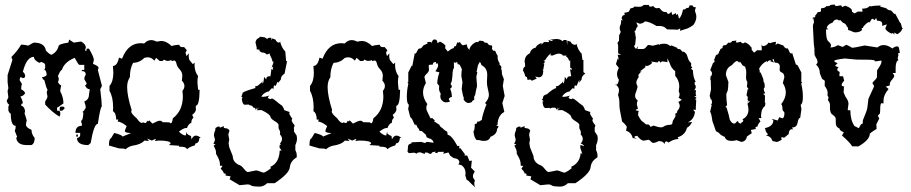

<svg xmlns="http://www.w3.org/2000/svg" viewBox="-20 -623 4039 851"><path d="M371.1 20Q321.3 20 321.3 -11.2Q335.4 -13.7 335.4 -24.9V-34.2H314.5Q314.5 -65.4 342.8 -65.4V-74.2Q339.4 -83 339.4 -87.9Q347.7 -87.9 349.6 -124Q346.2 -124 346.2 -128.4Q351.6 -128.4 360.4 -146.5Q360.4 -154.3 353.5 -173.3Q374.5 -181.2 374.5 -205.1L377.9 -227.5Q363.8 -227.5 356.9 -245.1Q363.8 -246.6 363.8 -254.4L353.5 -272.5Q356 -290.5 360.4 -290.5Q360.4 -308.1 342.8 -308.1V-313H353.5V-335.4H332Q327.6 -335.4 311 -366.7Q264.6 -347.7 254.4 -313Q248 -313 236.8 -285.6L240.2 -276.9V-268.1L236.8 -258.8Q245.6 -245.1 251 -245.1L247.1 -222.7V-218.3Q261.2 -191.4 261.2 -164.6Q237.3 -146.5 232.9 -146.5V-132.8Q247.1 -132.8 247.1 -124V-114.7L243.7 -106Q212.9 -124 180.2 -159.7V-173.3Q190.4 -188 190.4 -195.8L187 -213.9Q190.4 -222.7 190.4 -227.5Q186.5 -227.5 176.3 -268.1Q171.4 -268.1 166 -281.2Q179.2 -281.2 187 -290.5Q185.5 -313 176.3 -313L180.2 -321.8V-335.4Q180.2 -343.3 162.1 -348.6L155.3 -344.2Q130.4 -355.5 130.4 -371.1Q97.7 -371.1 81.1 -303.7Q85.9 -303.7 91.3 -290.5V-285.6Q91.3 -276.9 81.1 -276.9Q74.2 -281.2 70.3 -281.2Q66.9 -272.5 66.9 -268.1L77.6 -250Q73.7 -244.1 73.7 -227.5Q89.8 -218.8 91.3 -209.5Q82 -195.8 70.3 -195.8Q81.1 -176.3 81.1 -164.6Q73.7 -164.6 73.7 -155.3Q91.3 -148.9 91.3 -124H87.9Q98.6 -91.8 98.6 -87.9Q95.2 -80.1 95.2 -69.8Q95.2 -58.1 119.6 -47.4Q119.6 -28.3 133.8 -11.2Q133.8 12.7 119.6 20H98.6Q60.1 20 52.7 -6.8V-11.2Q52.7 -16.1 56.2 -16.1L45.4 -43Q49.3 -50.8 49.3 -61V-65.4Q27.8 -65.4 27.8 -119.6Q22.9 -119.6 17.1 -132.8V-150.9L21 -159.7Q15.6 -159.7 10.3 -173.3V-177.7L17.1 -191.4Q13.7 -214.8 13.7 -218.3Q13.7 -223.1 17.1 -231.9L13.7 -258.8V-290.5L35.2 -357.9L31.2 -366.7V-371.1Q58.1 -397.9 73.7 -425.3Q86.4 -425.3 105.5 -420.9Q127 -434.1 130.4 -434.1Q178.2 -434.1 183.6 -398.4Q201.2 -380.4 208.5 -380.4Q233.9 -392.6 240.2 -420.9Q246.1 -428.7 282.7 -434.1Q286.1 -442.9 286.1 -447.8L307.1 -434.1L339.4 -439Q360.4 -427.7 360.4 -411.6Q356.9 -402.8 356.9 -398.4H363.8V-407.2H374.5Q396 -370.1 396 -357.9L392.1 -339.8Q417 -330.6 417 -321.8L413.6 -313L431.2 -245.1V-240.7L424.3 -227.5Q431.2 -170.9 431.2 -150.9Q425.3 -150.9 413.6 -74.2Q396.5 -74.2 381.8 11.2ZM325.2 -17.6H317.9V-26.4H325.2ZM255.4 -132.3H244.6V-141.6Q244.6 -150.4 252 -150.4H258.8Q266.1 -150.4 266.1 -141.6Z M536.1 39.1Q534.7 35.6 523.9 35.4Q513.2 35.2 507.3 34.7L462.9 22Q462.9 -7.8 471.7 -9.8L486.3 -33.7Q521.5 -24.9 522.9 -17.6L561 -33.2Q533.7 -34.2 533.7 -41.5Q533.7 -48.3 541.5 -64Q519 -82.5 501.5 -84.5L504.4 -93.3L495.1 -92.8Q495.1 -121.1 480.5 -130.4L481.4 -146.5Q481.4 -191.9 465.3 -220.7V-242.2Q482.4 -261.7 482.4 -300.8L480.5 -330.6Q500 -331.1 507.3 -367.7L521 -362.8Q546.9 -431.6 604.5 -431.6L619.1 -430.2Q633.3 -445.3 649.9 -445.3Q661.1 -445.3 674.3 -438.5L693.8 -441.4Q717.8 -441.4 740.7 -418.9Q754.4 -423.8 774.9 -424.8Q775.4 -414.1 789.1 -414.1L795.9 -414.6L808.1 -400.4L802.2 -389.6L806.6 -374.5L817.4 -386.7L816.4 -375Q816.4 -365.7 819.3 -357.4L834.5 -338.9L842.8 -345.2L842.3 -335Q842.3 -306.2 857.9 -285.6Q855 -273.4 855 -258.8L857.9 -225.6L864.7 -224.6Q863.8 -156.2 849.1 -154.8L847.2 -149.4L848.6 -140.6Q848.6 -125.5 832 -114.3L837.4 -100.6Q828.1 -94.7 828.1 -79.1Q814.5 -73.2 808.6 -55.2L804.7 -55.7Q793.9 -55.7 772.9 -39.6Q790 -22.5 803.2 -22.5L807.1 -40L808.1 -30.8Q817.9 -22.5 826.7 -20L828.6 -5.4Q836.4 -22 848.6 -22Q857.9 -22 869.6 -12.2L863.8 -10.7Q861.8 12.2 846.7 12.2L843.8 21Q812 31.2 810.1 38.6L802.2 30.8Q792.5 26.9 772.9 26.9L773.4 22.9L728.5 20L736.3 13.2Q736.3 0 684.1 0L666 2L671.9 -7.3Q667 -7.3 652.8 0L632.3 -8.8L640.1 2L620.1 0Q604.5 17.6 566.4 22.9Q548.8 26.9 536.1 39.1ZM655.8 -75.2Q679.2 -87.9 688 -87.9Q696.8 -87.9 700.7 -81.5L731 -80.6Q733.9 -76.7 736.8 -76.7Q743.2 -76.7 746.1 -98.6Q790.5 -132.3 790.5 -196.8L788.6 -220.2Q797.4 -231 797.4 -241.7Q797.4 -253.9 786.1 -265.6L788.1 -286.6Q788.1 -302.7 777.3 -314.5Q764.6 -327.6 762 -341.3Q759.3 -355 751 -355L742.2 -352.1L738.3 -356.9Q732.4 -353 724.1 -353Q715.3 -353 706.5 -358.9L701.7 -353L688 -352.5L671.9 -366.7L664.1 -354Q651.4 -369.1 633.8 -369.1L620.1 -366.7Q599.6 -345.7 569.8 -344.2Q555.7 -318.8 555.7 -280.8Q543.5 -263.2 543.5 -236.8Q543.5 -198.2 563.5 -135.3L561.5 -128.9Q561.5 -119.1 585.9 -98.6Q599.6 -78.1 608.9 -78.1L614.7 -80.6L623 -77.6Q629.9 -77.6 631.8 -87.9L636.2 -85Q639.2 -85 641.1 -89.8Z M1130.4 204.1Q1098.1 203.6 1092.5 199Q1086.9 194.3 1077.6 194.3L1042 197.8L998 171.9L1002 158.7L979 154.8L981 148.9L977.5 145.5L972.7 146.5Q969.7 135.3 958 125L966.3 112.3L955.1 111.3Q955.1 97.2 952.1 88.4Q948.2 76.2 939.9 63Q937 58.6 937 54.7L937.5 51.3Q937.5 42 926.8 22.9L935.5 16.1L925.8 14.6Q932.6 3.4 932.6 -5.4L928.2 -22.5Q929.2 -36.6 931.9 -40.3Q934.6 -43.9 935.1 -55.7L945.8 -62H953.6L954.1 -57.1L972.7 -64L971.7 -56.2Q978.5 -55.2 985.8 -53.5Q993.2 -51.8 997.1 -43.5Q992.2 -31.2 992.2 -25.4L996.1 -3.9L993.2 11.2L996.1 29.8L1011.7 68.8Q1011.7 94.2 1037.6 107.4Q1049.3 109.9 1060.8 124.8Q1072.3 139.6 1079.1 139.6L1115.2 132.3Q1120.6 132.3 1132.6 137.2Q1144.5 142.1 1148.4 142.1Q1153.3 142.1 1167.2 132.8Q1181.2 123.5 1181.2 121.1L1177.7 116.7Q1217.3 100.1 1219.7 44.9L1228 43.9L1218.8 31.2L1219.7 19L1225.6 17.6L1220.7 13.2Q1230 3.4 1230 -7.3Q1230 -17.6 1220.7 -27.3L1221.7 -35.2Q1221.7 -43 1218 -47.4Q1214.4 -51.8 1214.4 -60.5L1214.8 -69.3Q1214.8 -75.7 1197.5 -86.2Q1180.2 -96.7 1179.2 -104Q1177.2 -117.2 1138.7 -135.3L1117.7 -134.3L1129.9 -147.5L1117.2 -137.7L1117.7 -147.9L1113.3 -134.8Q1113.3 -146 1103 -146Q1098.6 -156.2 1086.9 -156.2L1082 -159.7L1064 -158.7Q1052.7 -162.1 1051.8 -188.5L1056.6 -188L1047.9 -198.2H1051.8L1055.7 -211.9Q1062.5 -218.8 1112.3 -232.9L1110.4 -240.2Q1121.1 -240.7 1128.4 -248Q1135.7 -255.4 1138.2 -255.4L1142.6 -263.2L1143.6 -252.9Q1148.4 -252.9 1150.4 -282.2L1159.7 -271Q1160.2 -285.2 1174.3 -285.2L1178.7 -284.7L1183.1 -318.4L1188 -312.5L1191.4 -327.6L1184.1 -322.8L1193.8 -352.1L1189.5 -347.2Q1184.6 -364.7 1175.3 -381.8L1177.7 -386.2L1162.1 -381.3Q1155.3 -390.1 1143.1 -390.1Q1137.7 -390.1 1129.4 -397.9L1130.9 -402.3L1116.7 -404.8L1118.2 -409.7L1112.3 -435.5Q1115.7 -452.1 1128.9 -455.1L1131.3 -460Q1156.7 -460 1163.6 -450.2L1170.9 -455.6H1182.6V-443.4L1186 -452.6L1200.7 -447.8Q1206.5 -434.1 1217.3 -434.1L1221.7 -438.5Q1227.5 -412.1 1244.6 -394.5L1248 -352.5L1252.4 -352.1L1241.2 -296.4Q1224.6 -287.1 1224.6 -270L1213.4 -256.3L1210 -260.7L1202.1 -242.2L1197.3 -244.6Q1192.9 -244.6 1192.9 -235.4L1193.4 -230L1184.6 -231.9L1171.4 -217.8Q1151.4 -214.8 1138.2 -195.3Q1142.1 -193.8 1146.5 -193.8Q1154.8 -193.8 1173.8 -199.2L1167 -191.9Q1167.5 -185.1 1180.2 -183.6L1185.1 -187Q1193.4 -184.1 1206.1 -173.1Q1218.8 -162.1 1223.6 -159.2Q1233.4 -155.3 1240.2 -134.8L1265.1 -126L1261.7 -123.5Q1261.7 -117.2 1267.3 -108.9Q1272.9 -100.6 1275.9 -96.2L1272.5 -91.8Q1272.5 -82.5 1286.1 -67.4L1282.7 -57.1L1283.2 -39.6L1294.9 -22L1296.4 -9.8Q1296.4 4.9 1289.1 20V43Q1295.4 53.7 1295.4 67.4L1294.9 74.7Q1267.6 90.3 1264.6 118.4Q1261.7 146.5 1197.3 189H1164.1Q1148.4 204.1 1130.4 204.1Z M1424.8 39.1Q1423.3 35.6 1412.6 35.4Q1401.9 35.2 1396 34.7L1351.6 22Q1351.6 -7.8 1360.4 -9.8L1375 -33.7Q1410.2 -24.9 1411.6 -17.6L1449.7 -33.2Q1422.4 -34.2 1422.4 -41.5Q1422.4 -48.3 1430.2 -64Q1407.7 -82.5 1390.1 -84.5L1393.1 -93.3L1383.8 -92.8Q1383.8 -121.1 1369.1 -130.4L1370.1 -146.5Q1370.1 -191.9 1354 -220.7V-242.2Q1371.1 -261.7 1371.1 -300.8L1369.1 -330.6Q1388.7 -331.1 1396 -367.7L1409.7 -362.8Q1435.5 -431.6 1493.2 -431.6L1507.8 -430.2Q1522 -445.3 1538.6 -445.3Q1549.8 -445.3 1563 -438.5L1582.5 -441.4Q1606.4 -441.4 1629.4 -418.9Q1643.1 -423.8 1663.6 -424.8Q1664.1 -414.1 1677.7 -414.1L1684.6 -414.6L1696.8 -400.4L1690.9 -389.6L1695.3 -374.5L1706.1 -386.7L1705.1 -375Q1705.1 -365.7 1708 -357.4L1723.1 -338.9L1731.4 -345.2L1731 -335Q1731 -306.2 1746.6 -285.6Q1743.7 -273.4 1743.7 -258.8L1746.6 -225.6L1753.4 -224.6Q1752.4 -156.2 1737.8 -154.8L1735.8 -149.4L1737.3 -140.6Q1737.3 -125.5 1720.7 -114.3L1726.1 -100.6Q1716.8 -94.7 1716.8 -79.1Q1703.1 -73.2 1697.3 -55.2L1693.4 -55.7Q1682.6 -55.7 1661.6 -39.6Q1678.7 -22.5 1691.9 -22.5L1695.8 -40L1696.8 -30.8Q1706.5 -22.5 1715.3 -20L1717.3 -5.4Q1725.1 -22 1737.3 -22Q1746.6 -22 1758.3 -12.2L1752.4 -10.7Q1750.5 12.2 1735.4 12.2L1732.4 21Q1700.7 31.2 1698.7 38.6L1690.9 30.8Q1681.2 26.9 1661.6 26.9L1662.1 22.9L1617.2 20L1625 13.2Q1625 0 1572.8 0L1554.7 2L1560.5 -7.3Q1555.7 -7.3 1541.5 0L1521 -8.8L1528.8 2L1508.8 0Q1493.2 17.6 1455.1 22.9Q1437.5 26.9 1424.8 39.1ZM1544.4 -75.2Q1567.9 -87.9 1576.7 -87.9Q1585.4 -87.9 1589.4 -81.5L1619.6 -80.6Q1622.6 -76.7 1625.5 -76.7Q1631.8 -76.7 1634.8 -98.6Q1679.2 -132.3 1679.2 -196.8L1677.2 -220.2Q1686 -231 1686 -241.7Q1686 -253.9 1674.8 -265.6L1676.8 -286.6Q1676.8 -302.7 1666 -314.5Q1653.3 -327.6 1650.6 -341.3Q1647.9 -355 1639.6 -355L1630.9 -352.1L1627 -356.9Q1621.1 -353 1612.8 -353Q1604 -353 1595.2 -358.9L1590.3 -353L1576.7 -352.5L1560.5 -366.7L1552.7 -354Q1540 -369.1 1522.5 -369.1L1508.8 -366.7Q1488.3 -345.7 1458.5 -344.2Q1444.3 -318.8 1444.3 -280.8Q1432.1 -263.2 1432.1 -236.8Q1432.1 -198.2 1452.1 -135.3L1450.2 -128.9Q1450.2 -119.1 1474.6 -98.6Q1488.3 -78.1 1497.6 -78.1L1503.4 -80.6L1511.7 -77.6Q1518.6 -77.6 1520.5 -87.9L1524.9 -85Q1527.8 -85 1529.8 -89.8Z M2086.9 207.5Q2068.4 191.9 2055.2 177.7Q2052.2 174.8 2048.8 174.8L2042.5 155.3Q2043.5 149.9 2043.5 145Q2043.5 124 2028.8 111.8Q2024.4 107.4 2011.7 106L2016.1 97.7Q2016.1 80.1 1990.7 77.6L1975.1 66.9L1967.8 52.7L1944.3 58.6L1947.8 49.8L1920.9 50.3L1918.5 55.7L1907.2 53.7L1911.6 49.3Q1895.5 50.3 1893.6 54.7Q1891.6 59.1 1888.7 59.1Q1882.3 59.1 1876 54.2L1865.2 52.2L1862.3 59.1L1842.8 52.2Q1828.6 52.2 1827.1 58.1L1816.4 53.7L1792 55.7L1786.1 48.8Q1788.1 38.6 1788.1 28.3Q1788.1 14.6 1804.2 12.7L1803.7 7.8L1846.7 5.9L1864.7 11.2Q1867.7 5.9 1875 5.9L1902.3 9.8Q1898.4 -6.3 1881.3 -9.8L1871.1 -14.6L1867.2 -26.4L1848.6 -42.5H1840.3Q1835.9 -54.2 1831.5 -56.6L1823.2 -73.2L1820.3 -66.4L1813 -80.6Q1806.2 -99.1 1798.3 -104L1789.1 -140.1L1792.5 -158.7Q1783.2 -163.1 1783.2 -193.4Q1783.2 -223.6 1790 -252L1786.1 -256.8L1789.6 -259.8V-301.8L1805.2 -333L1807.1 -329.1L1818.4 -387.2L1821.3 -385.3Q1823.2 -385.3 1825.2 -389.2Q1834 -408.2 1838.4 -408.2L1841.3 -407.7Q1847.7 -407.7 1856 -421.4L1875 -430.2L1873.5 -436.5L1881.8 -437.5Q1886.2 -437.5 1891.1 -436.5V-431.2Q1891.1 -431.6 1891.6 -431.6Q1893.1 -434.6 1894.5 -438.2Q1896 -441.9 1898.7 -445.1Q1901.4 -448.2 1906.7 -448.2Q1918.5 -448.2 1918.9 -431.6L1930.2 -438.5Q1943.4 -433.1 1954.1 -421.4L1953.1 -409.2L1964.8 -394.5Q1980.5 -407.7 1990.7 -409.7L1993.7 -417.5L2000.5 -418.5L2005.9 -433.1L2009.8 -436L2010.7 -433.1L2018.1 -436.5Q2027.3 -422.4 2032.2 -422.4L2048.8 -426.3Q2050.8 -407.7 2062 -402.3L2061.5 -408.7Q2070.3 -427.7 2090.8 -437L2097.7 -436L2106 -442.9L2123 -440.9Q2123 -433.1 2139.6 -433.1Q2146 -421.9 2154.3 -421.9L2157.7 -422.4Q2161.6 -420.4 2161.6 -414.1L2160.6 -406.7Q2164.6 -397.9 2168.5 -397.9L2171.4 -398.4Q2175.8 -398.4 2177.5 -391.8Q2179.2 -385.3 2186 -375.5L2185.5 -370.1Q2185.5 -354 2195.3 -342.3L2192.4 -339.4Q2202.6 -329.1 2202.6 -323.2L2200.7 -319.3Q2205.1 -311.5 2205.1 -293.5L2213.4 -272L2208.5 -242.2L2216.8 -197.8L2206.5 -166.5L2215.3 -127Q2186 -111.3 2185.1 -68.8L2178.2 -65.4L2189.5 -64.5L2187.5 -56.6L2183.1 -51.8Q2183.1 -27.8 2153.8 -16.6Q2147.9 1.5 2126 1.5Q2111.8 1.5 2104.5 -2L2092.3 -2.4Q2080.6 -14.2 2078.6 -41.5L2082 -45.9Q2084.5 -58.1 2084.5 -74.7L2090.8 -73.2L2097.2 -85.4L2102.1 -83.5L2115.7 -91.8Q2116.7 -109.4 2133.3 -153.3L2136.2 -157.7Q2136.2 -161.1 2129.9 -166.5Q2147 -184.6 2147 -203.1Q2147 -209 2142.6 -227.5Q2138.2 -244.1 2138.2 -259.8L2139.6 -290.5Q2139.6 -321.8 2114.3 -334Q2110.8 -344.7 2106.9 -349.1L2098.6 -334L2092.3 -304.7L2095.7 -302.2L2091.3 -283.7L2093.3 -254.4L2094.2 -253.4L2093.8 -250.5L2094.2 -239.7Q2090.8 -230 2085.9 -201.7Q2081.5 -197.3 2081.5 -190.4L2082 -183.6Q2082 -179.2 2080.1 -179.2Q2075.2 -179.2 2071.3 -170.9Q2063 -166.5 2056.6 -166.5Q2049.3 -166.5 2042 -173.1Q2034.7 -179.7 2034.7 -184.6L2036.1 -188.5Q2035.2 -190.4 2034.7 -192.9Q2032.7 -192.9 2026.4 -228L2029.8 -258.8L2024.9 -285.2Q2024.9 -305.7 2027.3 -315.9Q2017.6 -338.9 2012.7 -338.9L2009.8 -336.4Q2007.8 -344.2 2004.9 -349.6Q2002.9 -344.7 1999 -344.7L1991.7 -347.2L1992.2 -322.8Q1985.4 -313 1985.4 -287.6L1982.4 -263.2L1977.1 -250.5L1982.9 -242.2Q1981.4 -230.5 1974.6 -230.5Q1982.4 -215.3 1982.9 -192.9Q1974.6 -192.9 1968.8 -184.1L1974.6 -172.9Q1965.3 -169.4 1957.5 -169.4Q1946.3 -169.4 1939.5 -177.2Q1931.6 -184.6 1931.6 -195.8Q1931.6 -201.2 1933.6 -208Q1925.8 -218.8 1925.8 -231.4L1926.8 -242.2L1918 -253.4Q1918.5 -276.9 1927.7 -302.2L1909.7 -307.1Q1921.9 -324.2 1921.9 -333.5Q1921.9 -340.8 1917.5 -343.3L1912.1 -339.4V-348.6Q1898.9 -347.2 1898.9 -339.4V-336.9L1880.9 -335.4Q1880.4 -331.5 1880.4 -327.1L1881.3 -314Q1881.3 -305.2 1871.3 -296.1Q1861.3 -287.1 1861.3 -280.8L1867.7 -254.9Q1855 -234.4 1855 -213.4Q1855 -187.5 1874.5 -161.1Q1869.6 -157.2 1869.6 -142.1Q1869.6 -135.7 1878.2 -119.1Q1886.7 -102.5 1888.2 -98.6L1896 -99.6L1907.7 -88.9L1903.8 -85.4L1927.7 -69.8Q1929.2 -62 1940.9 -55.2Q1953.1 -42.5 1961.9 -40L1964.4 -25.4Q1981.9 -23.9 2007.8 24.9L2016.1 22.9L2015.1 35.6L2020 33.2L2041 61L2038.1 65.9L2050.8 66.4L2061 90.8L2071.3 88.4L2067.9 120.1L2084.5 137.7Q2076.2 148.4 2076.2 157.7Q2076.2 167 2085 175.8Q2082 184.1 2082 190.9Q2082 200.2 2086.9 207.5Z M2463.4 204.1Q2431.2 203.6 2425.5 199Q2419.9 194.3 2410.6 194.3L2375 197.8L2331.1 171.9L2335 158.7L2312 154.8L2314 148.9L2310.5 145.5L2305.7 146.5Q2302.7 135.3 2291 125L2299.3 112.3L2288.1 111.3Q2288.1 97.2 2285.2 88.4Q2281.2 76.2 2272.9 63Q2270 58.6 2270 54.7L2270.5 51.3Q2270.5 42 2259.8 22.9L2268.6 16.1L2258.8 14.6Q2265.6 3.4 2265.6 -5.4L2261.2 -22.5Q2262.2 -36.6 2264.9 -40.3Q2267.6 -43.9 2268.1 -55.7L2278.8 -62H2286.6L2287.1 -57.1L2305.7 -64L2304.7 -56.2Q2311.5 -55.2 2318.8 -53.5Q2326.2 -51.8 2330.1 -43.5Q2325.2 -31.2 2325.2 -25.4L2329.1 -3.9L2326.2 11.2L2329.1 29.8L2344.7 68.8Q2344.7 94.2 2370.6 107.4Q2382.3 109.9 2393.8 124.8Q2405.3 139.6 2412.1 139.6L2448.2 132.3Q2453.6 132.3 2465.6 137.2Q2477.5 142.1 2481.4 142.1Q2486.3 142.1 2500.2 132.8Q2514.2 123.5 2514.2 121.1L2510.7 116.7Q2550.3 100.1 2553.7 55.2L2561 59.6L2551.8 31.2L2552.7 19L2568.8 25.4Q2564.5 15.6 2553.7 13.2Q2563 3.4 2563 -7.3Q2563 -17.6 2553.7 -27.3L2554.7 -35.2Q2554.7 -43 2551 -47.4Q2547.4 -51.8 2547.4 -60.5L2547.9 -69.3Q2547.9 -75.7 2530.5 -86.2Q2513.2 -96.7 2512.2 -104Q2510.3 -117.2 2471.7 -135.3L2450.7 -134.3L2462.9 -147.5L2450.2 -137.7L2450.7 -147.9L2446.3 -134.8Q2446.3 -146 2436 -146Q2420.9 -146 2419.9 -141.6L2415 -145L2397 -144Q2385.7 -147.5 2384.8 -173.8L2389.6 -173.3L2380.9 -183.6H2384.8L2388.7 -197.3Q2395 -203.6 2404.8 -205.6Q2428.2 -228 2445.3 -232.9L2443.4 -240.2Q2454.1 -240.7 2461.4 -248Q2468.8 -255.4 2471.2 -255.4L2475.6 -263.2L2476.6 -252.9Q2481.4 -252.9 2483.4 -282.2L2492.7 -271Q2493.2 -285.2 2507.3 -285.2L2511.7 -284.7L2506.3 -318.4L2511.2 -312.5L2514.6 -315.9Q2514.6 -321.3 2507.3 -322.8V-356.9L2502.9 -352.1Q2498 -369.6 2488.8 -372.1L2491.2 -376.5H2475.6Q2468.8 -385.3 2456.5 -385.3Q2448.2 -385.3 2427.7 -376.5L2418.5 -378.4L2422.9 -385.7Q2415 -385.7 2395 -355L2389.2 -356L2395.5 -348.6L2387.2 -337.9L2392.6 -340.8L2387.7 -313L2383.8 -315.9L2388.2 -308.1Q2386.7 -280.3 2368.2 -280.3L2351.6 -283.7L2359.4 -274.9L2337.4 -265.1Q2333.5 -270.5 2327.6 -270.5L2318.4 -268.6L2315.4 -281.2L2307.6 -285.2Q2305.7 -298.8 2297.9 -310.5Q2299.3 -325.2 2307.6 -328.1Q2307.1 -346.7 2305.2 -348.6Q2305.2 -375.5 2328.1 -386.7Q2334 -407.7 2354.5 -412.1Q2358.4 -425.3 2382.3 -433.1L2376 -424.3L2390.6 -434.1L2387.7 -436.5H2414.1L2410.6 -446.8Q2420.4 -441.4 2426.8 -441.4L2430.7 -444.8L2417.5 -447.3L2444.8 -450.2Q2465.3 -450.2 2472.2 -440.4L2479.5 -445.8H2491.2L2494.1 -422.4L2494.6 -442.9L2509.3 -438Q2515.1 -424.3 2530.8 -424.3L2535.2 -428.7Q2541 -402.3 2558.1 -384.8L2561.5 -357.4L2565.9 -356.9V-303.7L2574.2 -296.4Q2557.6 -287.1 2557.6 -270L2546.4 -256.3L2548.8 -271L2535.2 -242.2L2530.3 -244.6Q2525.9 -244.6 2525.9 -235.4L2526.4 -230L2517.6 -231.9L2504.4 -217.8Q2484.4 -214.8 2471.2 -195.3Q2475.1 -193.8 2479.5 -193.8Q2487.8 -193.8 2506.8 -199.2L2500 -191.9Q2500.5 -185.1 2513.2 -183.6L2518.1 -187Q2526.4 -184.1 2539.1 -173.1Q2551.8 -162.1 2556.6 -159.2Q2566.4 -155.3 2573.2 -134.8L2598.1 -126L2594.7 -123.5Q2594.7 -117.2 2600.3 -108.9Q2606 -100.6 2608.9 -96.2L2605.5 -91.8Q2605.5 -82.5 2619.1 -67.4L2615.7 -57.1L2616.2 -39.6L2627.9 -22L2629.4 -9.8Q2629.4 4.9 2622.1 20V43Q2628.4 53.7 2628.4 67.4L2627.9 74.7Q2600.6 90.3 2597.7 118.4Q2594.7 146.5 2530.3 189H2497.1Q2481.4 204.1 2463.4 204.1Z M2910.6 -58.6Q2916 -58.6 2919.9 -61Q2932.1 -69.8 2949.2 -69.8Q2960.9 -69.8 2960.9 -81.1Q2961.4 -88.4 2967.8 -96.7Q2974.1 -105 2974.1 -110.4L2972.7 -119.6Q2981.9 -119.6 2981.9 -131.3Q2992.7 -142.6 2992.7 -153.8Q2992.7 -162.1 2986.3 -170.9L3002 -180.2L2987.8 -189.9Q2992.2 -196.8 2992.2 -205.1Q2992.2 -211.4 2988.3 -217.8L2990.7 -239.7Q2990.7 -266.1 2972.7 -287.1V-307.6Q2954.1 -320.8 2948.2 -343.8L2938 -364.3L2938.5 -347.7L2915 -351.1L2906.2 -345.2L2904.3 -351.1H2897L2895 -346.2L2865.2 -350.1L2871.1 -344.2Q2856.4 -330.6 2846.2 -330.6L2839.8 -332L2840.8 -325.2L2814.5 -305.2L2824.2 -307.6Q2809.1 -293.5 2809.1 -286.6L2811.5 -282.2Q2800.3 -266.6 2800.3 -256.8Q2800.3 -251.5 2803 -246.8Q2805.7 -242.2 2805.7 -237.8Q2805.7 -234.9 2799.3 -215.8Q2794.9 -207 2794.9 -198.7Q2794.9 -186 2806.6 -177.7Q2802.7 -168.9 2802.7 -160.2L2807.6 -140.6Q2797.9 -137.7 2797.9 -135.3Q2797.9 -132.8 2811.5 -131.3Q2808.1 -125.5 2808.1 -112.8Q2822.3 -84 2831.5 -82Q2842.8 -70.3 2849.1 -70.3L2852.1 -73.7Q2853 -70.8 2857.2 -68.4Q2861.3 -65.9 2861.8 -63.5Q2862.3 -61 2864.3 -61L2876.5 -66.4Q2897.5 -58.6 2910.6 -58.6ZM2924.8 15.6Q2920.4 2.4 2899.9 2.4Q2884.8 10.3 2875 10.3Q2870.6 10.3 2864.3 3.4Q2857.9 -3.4 2853.5 -3.4L2833 0.5Q2821.3 0.5 2804.2 -21Q2792 -20.5 2791.5 -14.2L2803.2 -8.3L2784.2 -11.2Q2778.8 -35.6 2754.9 -43.9L2758.3 -61.5L2749 -73.7L2737.3 -84.5L2727.5 -135.3Q2725.1 -145.5 2725.1 -170.9Q2725.1 -186 2719.2 -202.1Q2723.6 -213.9 2723.6 -224.1Q2723.6 -238.8 2705.1 -251L2713.9 -247.6Q2719.7 -251 2723.1 -269Q2714.8 -281.7 2714.8 -294.9Q2714.8 -307.6 2723.1 -321.8L2710 -338.9L2717.8 -363.8L2722.7 -357.9L2717.8 -379.9L2733.4 -381.3L2719.7 -386.7V-421.9L2716.8 -433.1L2723.6 -442.4L2724.1 -466.3L2731.4 -481.4Q2726.6 -489.7 2726.6 -498.5Q2726.6 -506.8 2731.9 -516.6L2733.4 -534.7L2740.7 -531.7L2735.4 -540Q2735.4 -556.2 2749 -556.6L2747.1 -566.4Q2760.3 -567.9 2767.1 -571.3L2774.9 -586.4Q2787.1 -586.4 2791.5 -593.8Q2802.7 -592.8 2813 -592.8Q2826.2 -592.8 2833 -601.1H2855.5Q2857.4 -593.3 2863.8 -593.3Q2869.1 -593.3 2874.5 -596.7Q2883.3 -586.4 2890.6 -586.4L2899.4 -587.9Q2902.8 -587.9 2905.3 -585Q2911.6 -576.2 2917 -572.8Q2922.4 -569.3 2934.6 -569.3Q2937.5 -561.5 2941.9 -561.5Q2947.8 -561.5 2956.1 -571.3L2959.5 -556.6L2975.6 -564.9Q2976.1 -556.6 2978 -556.6L2983.9 -561.5L2989.7 -540Q3002 -552.2 3007.3 -581.1L3010.3 -580.6Q3017.1 -580.6 3023.9 -588.4L3027.3 -587.4Q3034.2 -587.4 3036.6 -599.6L3050.3 -598.6Q3050.3 -590.8 3064.9 -590.3Q3060.5 -582 3060.5 -577.1Q3060.5 -571.8 3063.5 -564.5Q3066.4 -557.1 3066.4 -549.3Q3066.4 -530.8 3053.7 -512.7Q3030.8 -496.1 3016.6 -493.7L2994.1 -486.3Q2995.1 -491.2 2995.1 -497.1L2982.9 -491.2Q2966.8 -492.7 2936.5 -492.7Q2924.3 -507.8 2904.3 -507.8H2889.6Q2859.4 -526.9 2838.4 -528.3Q2832 -520 2816.4 -517.6L2800.3 -523.9L2807.1 -506.8Q2799.8 -500 2797.9 -489.7L2788.6 -478L2794.9 -481.9Q2794.9 -470.7 2798.3 -456.5Q2798.3 -448.7 2797.1 -442.4Q2795.9 -436 2794.9 -423.3Q2791 -422.9 2790.5 -418.9Q2792.5 -412.1 2798.8 -405.8L2807.6 -418L2805.2 -405.8H2832Q2840.3 -408.7 2845.5 -416.3Q2850.6 -423.8 2854.5 -423.8L2874 -420.4L2899.9 -427.2L2900.9 -423.3Q2904.8 -429.2 2923.8 -429.2Q2936 -429.2 2942.6 -424.3Q2949.2 -419.4 2953.1 -419.4L2956.1 -421.9L2984.4 -409.7L2980.5 -407.7Q2982.9 -405.8 2984.4 -405.8Q2985.4 -405.8 2985.8 -406.2Q2999.5 -406.2 3004.4 -391.6L3005.4 -395.5Q3022.9 -390.6 3027.3 -371.1Q3031.2 -356 3037.6 -349.6Q3043.9 -343.3 3043.9 -340.3L3043 -333.5Q3043 -328.1 3048.3 -323.7L3042.5 -318.4L3051.3 -311Q3051.8 -281.2 3063.5 -260.3Q3058.6 -260.3 3058.6 -254.4L3060.5 -244.1L3063.5 -246.1V-233.9L3057.6 -222.7L3064.9 -223.6L3063.5 -210.4Q3063.5 -200.2 3066.9 -196.8H3056.6Q3066.9 -190.9 3066.9 -188L3061 -184.1Q3061 -182.1 3065.9 -180.2L3063.5 -135.3L3052.7 -137.7Q3052.7 -134.8 3060.5 -127Q3058.1 -111.3 3053 -102.8Q3047.9 -94.2 3042.5 -89.6Q3037.1 -85 3033.2 -83.3Q3029.3 -81.5 3029.3 -80.6L3047.4 -82.5Q3039.6 -64.5 3024.9 -56.6Q3016.6 -23.9 2983.4 -14.6L2987.8 -7.3Q2961.4 -4.9 2943.8 8.8L2934.1 3.4Q2927.7 3.4 2924.8 15.6Z M3265.1 -75.2 3265.6 -80.1Q3273.9 -81.1 3274.4 -88.9Q3274.4 -91.8 3270.5 -94.2Q3297.4 -107.4 3297.4 -137.2Q3297.4 -148.9 3293 -163.6L3302.7 -172.9L3299.8 -177.2L3292.5 -168L3296.4 -177.7Q3293.5 -177.7 3293.5 -182.1L3294.4 -189Q3294.4 -195.8 3288.6 -200.2L3293.9 -228L3298.8 -226.6L3290.5 -238.3L3292.5 -257.8Q3292 -263.2 3290 -263.2Q3286.6 -272.9 3286.6 -277.8L3287.6 -300.8Q3287.1 -316.9 3285.6 -317.4Q3284.2 -317.9 3283.2 -326.2Q3278.8 -331.1 3272 -332.5L3259.8 -350.1L3256.3 -345.2Q3251 -352.5 3246.6 -352.5Q3239.3 -352.5 3223.6 -334Q3197.3 -321.8 3197.3 -290.5L3208.5 -259.8Q3208 -225.1 3203.6 -217Q3199.2 -209 3199.2 -203.1Q3199.2 -184.6 3202.6 -156.7Q3195.8 -151.4 3195.8 -147.9L3200.2 -147Q3211.4 -111.3 3214.8 -91.8Q3224.6 -75.2 3233.4 -75.2Q3240.2 -75.2 3246.6 -85.4H3251.5Q3252.4 -76.2 3265.1 -75.2ZM3418.9 6.3Q3418.5 3.9 3404.3 2.4Q3396.5 -20 3375.5 -22L3384.3 -27.8Q3372.1 -39.6 3372.1 -51.3L3369.6 -55.2Q3406.7 -62 3407.7 -89.4L3400.4 -96.2L3427.2 -88.9L3433.6 -103.5L3447.8 -98.6Q3456.5 -100.1 3457 -123L3453.6 -129.4Q3449.2 -129.4 3447.8 -142.1Q3447.8 -157.2 3442.4 -161.1Q3462.9 -187.5 3462.9 -213.4Q3462.9 -234.4 3449.7 -254.9L3456.5 -280.8Q3455.6 -297.9 3445.6 -301.5Q3435.5 -305.2 3435.5 -314L3436.5 -327.1Q3436.5 -345.7 3413.1 -345.7L3409.2 -361.3L3403.3 -358.9L3410.6 -345.7L3393.6 -352.1L3398.4 -356.9Q3382.8 -355 3382.3 -347.7L3378.4 -352.1Q3357.4 -342.3 3344.7 -319.3Q3347.2 -312.5 3347.7 -300.8L3349.6 -302.7Q3352.1 -302.7 3362.8 -273.4Q3363.8 -259.8 3366.7 -256.8Q3369.6 -253.9 3369.6 -237.3Q3369.6 -235.4 3367.4 -233.6Q3365.2 -231.9 3365.2 -228Q3365.2 -221.2 3371.6 -209L3362.3 -207.5L3370.6 -199.7L3370.1 -168L3372.6 -167.5Q3372.1 -152.8 3368.7 -151.4Q3365.2 -149.9 3359.4 -139.9Q3353.5 -129.9 3353 -103L3357.4 -100.1L3342.3 -99.1L3350.6 -85Q3339.4 -73.7 3336.4 -60.5L3331.5 -61.5L3328.1 -58.1L3330.1 -51.3L3308.1 -46.9L3312 -32.7L3290.5 -18.1Q3287.1 3.4 3266.1 5.9L3243.7 -2Q3236.3 1.5 3221.2 1.5Q3198.2 1.5 3191.9 -16.6Q3173.3 -23.4 3166 -34.7L3153.3 -41.5L3137.7 -85.9Q3132.3 -124.5 3127.4 -127L3134.8 -159.2L3130.4 -158.7L3136.2 -166.5L3133.8 -183.1L3131.3 -180.2L3125.5 -197.8L3131.3 -226.6L3130.4 -266.6L3126 -276.4L3129.9 -273.4L3128.4 -285.2L3130.4 -283.7Q3135.7 -290 3135.7 -298.3Q3135.7 -304.7 3127.9 -312L3141.6 -347.2L3143.1 -342.8L3148.9 -354L3144 -354.5L3154.8 -382.3L3155.8 -378.4Q3160.6 -378.9 3161.6 -385.7L3163.1 -382.8L3167 -392.1Q3167 -397 3170.9 -397.9Q3170.9 -403.8 3175.3 -407.2Q3183.1 -408.7 3183.6 -412.6L3181.2 -414.1Q3183.6 -420.4 3190.4 -423.8L3191.4 -421.9Q3200.2 -421.9 3208.5 -435.5L3209 -433.1Q3224.1 -433.1 3224.1 -440.9L3244.6 -443.4L3242.2 -440.4Q3242.2 -434.1 3245.6 -434.1Q3249 -434.1 3263.7 -438L3267.1 -432.6L3274.4 -430.7L3282.2 -435.5Q3303.7 -425.8 3309.1 -412.6L3311.5 -414.1V-402.3L3322.3 -389.6L3335.9 -400.4L3356.4 -399.9L3355.5 -425.8L3360.4 -418.5Q3377 -418.5 3386.7 -434.6L3392.1 -431.6Q3408.2 -437.5 3419.4 -437.5L3417.5 -423.8L3426.8 -430.2L3451.7 -421.4Q3460.4 -407.7 3467.3 -407.7V-410.6Q3473.1 -408.2 3477.3 -397Q3481.4 -385.7 3488.3 -385.3L3490.7 -389.6L3507.3 -337.9L3515.6 -333L3531.7 -301.8V-259.8L3535.6 -256.8L3531.2 -252Q3538.6 -223.6 3538.6 -193.4Q3538.6 -163.1 3528.8 -158.7L3532.2 -140.1L3526.9 -101.6Q3518.6 -99.6 3515.4 -80.1Q3512.2 -60.5 3497.1 -58.6L3490.2 -57.6Q3490.2 -55.2 3497.1 -49.3L3490.7 -50.3Q3476.6 -50.3 3475.6 -28.8L3456.1 -12.7L3446.3 -14.6Q3442.4 -14.6 3442.4 -12.2Q3442.4 -8.8 3445.8 -5.4Q3431.6 6.3 3418.9 6.3Z M3786.6 -54.7Q3795.4 -73.7 3799.8 -73.7Q3804.2 -73.7 3804.2 -80.1V-89.4Q3809.1 -101.6 3816.4 -119.6Q3823.7 -137.7 3824.5 -146.7Q3825.2 -155.8 3829.1 -185.1L3854 -239.7Q3854 -245.1 3848.6 -251Q3847.2 -252 3847.2 -254.4Q3847.2 -257.3 3851.1 -261.2Q3861.8 -271 3866.7 -279.3L3867.7 -312Q3887.2 -338.9 3887.2 -349.6Q3887.2 -354.5 3885.3 -354.5L3859.4 -350.6Q3859.4 -354.5 3851.3 -356.7Q3843.3 -358.9 3775.9 -358.9L3724.1 -363.8Q3677.7 -358.4 3677.7 -353Q3677.7 -348.6 3692.4 -343.3L3681.2 -331.1L3696.8 -324.2Q3690.9 -319.8 3690.9 -314.9Q3690.9 -308.6 3701.7 -304.2L3700.2 -285.6L3716.8 -284.7L3721.7 -265.1Q3710.4 -253.9 3710.4 -246.6Q3710.4 -240.2 3720.7 -240.2L3719.2 -212.9L3727.5 -194.3Q3740.7 -177.2 3740.7 -163.1Q3740.7 -160.2 3739 -149.2Q3737.3 -138.2 3737.3 -137.2Q3737.3 -134.3 3740.2 -134.3H3749Q3749 -91.3 3767.1 -64.5ZM3756.8 25.4Q3749 10.3 3711.9 -22.5L3720.2 -36.6Q3700.7 -44.4 3700.7 -53.7Q3685.5 -59.1 3684.6 -75.2L3684.1 -97.2Q3683.6 -106 3667.5 -116.7Q3661.6 -120.6 3658.7 -138.2V-157.7Q3658.7 -168.5 3649.9 -178.7Q3649.9 -185.5 3652.8 -190.9L3647.5 -200.2Q3648.4 -205.6 3648.4 -210.9Q3648.4 -225.6 3635.3 -242.2L3635.7 -265.1L3623.5 -273.9L3613.8 -297.9Q3613.8 -322.3 3597.2 -336.4L3603.5 -344.7Q3603.5 -357.4 3598.4 -364.3Q3593.3 -371.1 3592.3 -377.4L3590.3 -377.9Q3590.3 -396.5 3589.4 -401.9H3590.3Q3586.4 -422.9 3585 -467.3Q3583 -499 3583 -507.3Q3583 -514.6 3587.9 -523.9L3585.4 -541.5L3579.6 -541L3584.5 -545.4L3584 -545.9L3593.3 -546.4L3592.8 -553.2Q3599.6 -560.5 3601.8 -565.2Q3604 -569.8 3607.4 -569.8H3611.3Q3618.7 -569.8 3618.7 -576.2V-582.5Q3618.7 -586.9 3623.5 -586.9Q3635.7 -586.9 3643.1 -595.7Q3660.6 -595.7 3660.6 -601.1L3679.7 -603Q3679.7 -596.2 3688.5 -596.2Q3691.9 -596.2 3707.5 -599.6L3713.4 -591.8L3726.1 -597.7Q3756.3 -587.9 3756.3 -574.2V-570.8L3768.1 -563.5L3782.2 -571.8L3803.2 -571.3L3801.3 -585H3807.1Q3824.7 -585 3835 -596.7L3840.3 -594.7Q3856.9 -598.6 3883.3 -598.6L3881.3 -593.8L3907.2 -586.9Q3916.5 -577.1 3926.8 -577.1Q3930.7 -577.1 3936.3 -569.3Q3941.9 -561.5 3944.3 -561.5L3948.2 -562L3970.7 -519.5L3972.2 -522.5L3978 -500L3982.4 -498L3978 -494.1Q3976.6 -482.9 3957 -471.2L3943.8 -479L3944.3 -469.2L3937.5 -476.6L3930.7 -474.1Q3907.7 -485.4 3903.8 -496.6L3911.1 -515.1L3890.1 -508.3V-518.1Q3890.1 -531.2 3867.7 -531.2L3863.3 -543L3856.9 -534.2L3846.7 -540Q3842.8 -540 3835 -523.9Q3832.5 -524.9 3830.6 -524.9Q3824.2 -524.9 3806.2 -504.4Q3806.2 -499 3803.2 -499Q3800.3 -499 3797.9 -498.5L3801.3 -492.7Q3800.3 -487.3 3791.3 -483.4Q3782.2 -479.5 3772.5 -479.5Q3763.2 -479.5 3753.9 -484.9Q3747.1 -488.8 3741.2 -488.8L3738.8 -492.2V-497.6Q3738.8 -502.4 3733.4 -505.4Q3729.5 -519 3716.3 -522L3703.1 -535.2L3699.2 -531.2Q3693.8 -536.6 3689.9 -536.6Q3676.8 -536.6 3670.4 -522.9Q3647.9 -515.6 3644 -499L3651.9 -493.7L3641.1 -492.2Q3641.1 -453.1 3648.9 -442.4Q3663.6 -430.2 3663.6 -420.9Q3663.6 -418.9 3660.2 -412.6Q3677.7 -412.6 3693.8 -422.9L3714.8 -415L3730.5 -424.3Q3734.9 -424.3 3757.3 -411.1Q3764.2 -411.1 3812.5 -421.4L3869.1 -412.6Q3881.3 -423.3 3896.5 -423.3Q3914.6 -423.3 3935.1 -408.2Q3946.8 -417.5 3956.5 -417.5Q3962.4 -417.5 3964.4 -410.6Q3966.3 -403.8 3968.3 -387.7H3960.9L3961.9 -377.4L3958.5 -365.2L3961.9 -356.4Q3949.7 -351.1 3949.7 -320.8V-299.3H3936.5Q3943.4 -291.5 3943.4 -286.1Q3943.4 -280.8 3933.6 -269.8Q3923.8 -258.8 3923.8 -250V-244.1L3905.8 -239.3L3918.5 -228.5Q3896 -202.6 3896 -176.3V-164.6L3887.7 -165.5Q3881.3 -165.5 3881.3 -138.2Q3881.3 -128.4 3879.9 -119.6L3871.1 -110.4L3877 -97.2L3864.3 -72.3L3865.2 -51.3Q3849.6 -42.5 3835.4 -31.2Q3835.4 -2.9 3784.7 25.9Z"/></svg>

Font: Truetypewriter PolyglOTT
Style: Regular
Weight: 400
Designer: Sergey Beatoff a.k.a. Sam_T
Version: Version 3.76